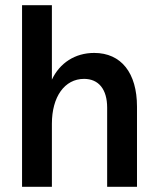

<svg xmlns="http://www.w3.org/2000/svg" viewBox="-20 -720 609 740"><path d="M393 -305V0H508V-309C508 -439 447 -516 343 -516C269 -516 210 -477 180 -413V-700H65V0H180V-243C180 -347 229 -416 304 -416C360 -416 393 -376 393 -305Z"/></svg>

Font: Uncut Sans Semibold
Style: Regular
Weight: 600
Designer: Kasper Nordkvist
Foundry: UNCUT.wtf
Version: Version 1.304;Glyphs 3.2 (3246)